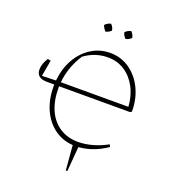

<svg xmlns="http://www.w3.org/2000/svg" viewBox="-176 -961 1125 1269"><g transform="rotate(20 387.0 -327.0)"><path d="M118 -328Q43 -328 43 -389Q43 -427 71 -472L93 -468L73 -354L171 -357Q179 -442 216.5 -508.5Q254 -575 314 -613Q374 -651 447 -651Q523 -651 583 -609.5Q643 -568 678 -496.5Q713 -425 713 -335L703 -328H203Q203 -323 203 -317Q203 -227 232.5 -161.5Q262 -96 317 -60.5Q372 -25 446 -25Q493 -25 546 -39.5Q599 -54 649 -82L657 -66Q605 -30 549 -11.5Q493 7 440 7Q360 7 299 -34Q238 -75 203.5 -147.5Q169 -220 169 -316Q169 -322 169 -328ZM442 -618Q353 -618 278 -563Q215 -466 205 -357H680Q675 -434 643 -493Q611 -552 559.5 -585Q508 -618 442 -618ZM385 -834Q403 -816 406 -793Q399 -786 388.5 -780Q378 -774 367 -772Q360 -780 353.5 -790Q347 -800 344 -811Q352 -819 362.5 -825.5Q373 -832 385 -834ZM527 -834Q535 -826 541 -815Q547 -804 548 -793Q541 -786 530.5 -780Q520 -774 509 -772Q492 -787 486 -811Q503 -829 527 -834ZM435 180 419 -15H462L446 180Z"/></g></svg>

Font: Piazzolla Thin
Style: Regular
Weight: 100
Designer: Juan Pablo del Peral
Foundry: Huerta Tipografica
Version: Version 1.330